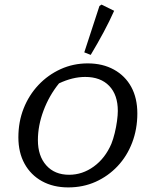

<svg xmlns="http://www.w3.org/2000/svg" viewBox="-20 -808 672 836"><path d="M277 8Q212 8 163 -19Q114 -46 87 -95Q60 -144 60 -210Q60 -278 83 -336Q106 -394 147.5 -438Q189 -482 244 -507Q299 -532 362 -532Q427 -532 476 -505Q525 -478 551.5 -429.5Q578 -381 578 -314Q578 -246 555.5 -187Q533 -128 492 -84.5Q451 -41 396.5 -16.5Q342 8 277 8ZM281 -47Q339 -47 388.5 -83Q438 -119 465 -182Q473 -202 479.5 -228.5Q486 -255 489.5 -281Q493 -307 493 -325Q493 -395 455.5 -434Q418 -473 351 -473Q296 -473 237 -445Q194 -392 169.5 -326.5Q145 -261 145 -198Q145 -129 181.5 -88Q218 -47 281 -47ZM375 -569 347 -580 413 -782 422 -788 477 -761Q457 -716 431 -667.5Q405 -619 375 -569Z"/></svg>

Font: Piazzolla SC
Style: Italic
Weight: 400
Italic angle: -11.3°
Designer: Juan Pablo del Peral
Foundry: Huerta Tipografica
Version: Version 1.330